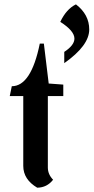

<svg xmlns="http://www.w3.org/2000/svg" viewBox="-20 -828 426 874"><path d="M85.9 -390.6H24.4L33.7 -435.5Q121.6 -435.5 161.1 -629.4H179.7L201.7 -447.8L268.1 -442.9V-390.6H197.8V-65.4Q197.8 -34.2 221.7 -9.8Q193.8 25.9 149.4 26.4Q85.9 -11.2 85.9 -72.8ZM272.5 -540.5V-591.8Q318.8 -622.1 318.8 -652.3Q318.8 -687.5 254.4 -728.5Q282.2 -787.1 325.7 -808.1Q386.2 -761.7 386.2 -693.8Q386.2 -620.6 272.5 -540.5Z"/></svg>

Font: Balgruf
Style: Regular
Weight: 500
Designer: Paul James MIller
Foundry: High-Logic / Made with FontCreator
Version: Version 1.201;March 28, 2021;FontCreator 13.0.0.2683 64-bit